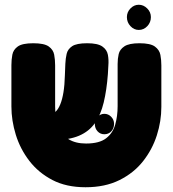

<svg xmlns="http://www.w3.org/2000/svg" viewBox="-20 -768 727 808"><path d="M340 20Q259 20 200.5 -10.5Q142 -41 103.5 -91Q65 -141 46.5 -201Q28 -261 28 -320V-494Q28 -517 32 -538Q36 -559 55 -572.5Q74 -586 120 -586Q166 -586 185 -572.5Q204 -559 208 -538Q212 -517 212 -493V-320Q212 -269 226 -234.5Q240 -200 269 -182Q298 -164 342 -164Q398 -164 426.5 -186Q455 -208 465 -244Q475 -280 475 -321V-499Q475 -521 479.5 -540.5Q484 -560 503.5 -573Q523 -586 567 -586Q613 -586 632 -572Q651 -558 655 -537Q659 -516 659 -493V-318Q659 -258 640 -198.5Q621 -139 582 -89.5Q543 -40 482.5 -10Q422 20 340 20ZM140 -179V-288H188Q203 -288 214 -298Q225 -308 233.5 -328.5Q242 -349 247 -379.5Q252 -410 253 -450L255 -500Q256 -522 260.5 -541.5Q265 -561 283.5 -573.5Q302 -586 347 -586Q391 -586 410.5 -572.5Q430 -559 434 -537.5Q438 -516 436 -492L434 -456Q429 -389 416.5 -337Q404 -285 379.5 -250Q355 -215 313 -197Q271 -179 208 -179ZM419 -203Q402 -203 390.5 -215.5Q379 -228 379 -247Q379 -264 391 -276.5Q403 -289 419 -289Q436 -289 448 -276.5Q460 -264 460 -247Q460 -228 448.5 -215.5Q437 -203 419 -203ZM564 -642Q544 -642 529 -658Q514 -674 514 -696Q514 -717 529 -732.5Q544 -748 564 -748Q584 -748 599.5 -732.5Q615 -717 615 -696Q615 -674 600 -658Q585 -642 564 -642Z"/></svg>

Font: Fredoka SemiCondensed
Style: Bold
Weight: 700
Width: 4
Designer: Ben Nathan
Foundry: Milena B. Brandão, Ben Nathan
Version: Version 2.001